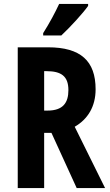

<svg xmlns="http://www.w3.org/2000/svg" viewBox="-20 -954 557 974"><path d="M427 -924V-934H280C259 -889 233 -840 199 -786V-774H291C337 -817 401 -887 427 -924ZM224 -714H70V0H204V-280H241L369 0H513L359 -311C425 -349 465 -413 465 -501C465 -645 389 -714 224 -714ZM216 -593C290 -593 327 -568 327 -497C327 -433 300 -393 221 -393H204V-593Z"/></svg>

Font: Noto Sans Tamil ExtraCondensed
Style: Bold
Weight: 700
Width: 2
Designer: Jelle Bosma - Monotype Design Team
Foundry: Monotype Imaging Inc.
Version: Version 2.004